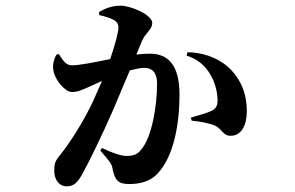

<svg xmlns="http://www.w3.org/2000/svg" viewBox="-20 -607 1040 676"><path d="M637 -411C674 -400 702 -377 721 -344C740 -312 746 -276 746 -253C746 -232 738 -222 721 -215C705 -208 687 -203 652 -193L655 -182C682 -180 718 -173 736 -165C762 -154 765 -128 792 -129C829 -129 849 -164 849 -216C849 -274 830 -329 782 -372C741 -408 686 -423 640 -423ZM329 -554C351 -549 372 -543 385 -534C392 -529 397 -521 397 -510C397 -494 386 -452 368 -399C310 -387 259 -377 233 -377C214 -377 204 -390 187 -417L178 -414C171 -399 164 -382 168 -359C173 -325 210 -283 233 -283C255 -283 270 -291 293 -301L339 -322C328 -297 317 -271 305 -245C269 -170 225 -103 190 -59C174 -40 171 -30 171 -5C171 28 191 49 213 49C236 49 250 41 268 9C294 -37 345 -143 377 -217L437 -359C457 -364 474 -368 487 -368C520 -368 533 -347 533 -312C533 -239 516 -124 476 -79C464 -64 451 -58 426 -58C405 -58 377 -68 339 -86L333 -77C368 -37 373 -31 376 -14C384 29 398 41 435 41C476 41 511 30 535 4C594 -59 612 -176 612 -274C612 -379 571 -418 508 -418C495 -418 478 -417 460 -415L480 -463C492 -491 516 -503 516 -526C516 -555 441 -587 404 -587C369 -587 346 -574 329 -565Z"/></svg>

Font: Noto Serif CJK HK
Style: Bold
Weight: 700
Designer: Ryoko NISHIZUKA 西塚涼子 (kana & ideographs); Frank Grießhammer (Latin, Greek & Cyrillic); Wenlong ZHANG 张文龙 (bopomofo); San
Foundry: Adobe
Version: Version 2.001;hotconv 1.1.0;makeotfexe 2.6.0